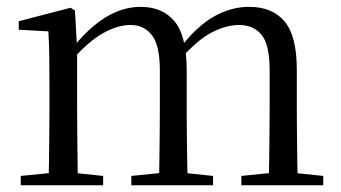

<svg xmlns="http://www.w3.org/2000/svg" viewBox="-20 -551 1014 571"><path d="M41.7 0V-27.8L150.4 -38.6H182.8L286.7 -27.8V0ZM123.9 0Q125.1 -24.4 125.6 -65.3Q126.1 -106.3 126.6 -150.7Q127.1 -195.1 127.1 -228.5V-290.4Q127.1 -341 126.6 -380.9Q126.1 -420.7 123.9 -457.7L35.8 -462.6V-487.9L189.9 -528L202.9 -519.8L209.3 -406.1V-403.1V-228.5Q209.3 -195.1 209.8 -150.7Q210.3 -106.3 210.8 -65.3Q211.3 -24.4 212.3 0ZM370.5 0V-27.8L477.6 -38.6H511L613.6 -27.8V0ZM452.2 0Q453.4 -24.4 453.9 -64.8Q454.4 -105.3 454.9 -149.7Q455.4 -194.1 455.4 -228.5V-342.2Q455.4 -416 431.8 -446.4Q408.2 -476.7 368.3 -476.7Q330.5 -476.7 287.1 -452.8Q243.8 -428.8 192.4 -370.6L183.1 -406H194.2Q242.5 -467.6 293.4 -499.1Q344.2 -530.6 398.6 -530.6Q463.7 -530.6 499.5 -487.1Q535.2 -443.5 535.2 -342.4V-228.5Q535.2 -194.1 535.7 -149.7Q536.2 -105.3 536.8 -64.8Q537.4 -24.4 538.4 0ZM697.8 0V-27.8L803.7 -38.6H836.9L941.3 -27.8V0ZM778.2 0Q779.9 -24.4 780.4 -64.8Q780.9 -105.3 781.4 -149.7Q781.9 -194.1 781.9 -228.5V-342.2Q781.9 -418.5 757.8 -447.6Q733.7 -476.7 690.6 -476.7Q653.6 -476.7 610.8 -455.1Q568 -433.4 517.9 -376.5L507.4 -412.6H518.8Q566.7 -474 617 -502.3Q667.2 -530.6 721.1 -530.6Q790.1 -530.6 826.4 -487.2Q862.7 -443.9 862.7 -343.5V-228.5Q862.7 -194.1 863.2 -149.7Q863.7 -105.3 864.2 -64.8Q864.7 -24.4 865.7 0Z"/></svg>

Font: Noto Serif SC
Style: Regular
Weight: 200
Designer: Ryoko NISHIZUKA 西塚涼子 (kana & ideographs); Frank Grießhammer (Latin, Greek & Cyrillic); Wenlong ZHANG 张文龙 (bopomofo); San
Foundry: Adobe
Version: Version 2.001;hotconv 1.1.0;makeotfexe 2.6.0